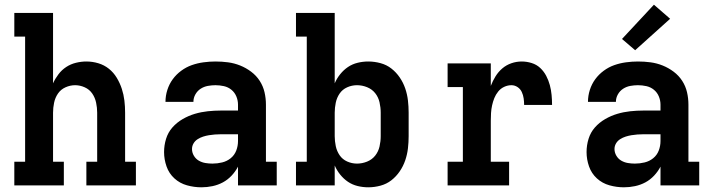

<svg xmlns="http://www.w3.org/2000/svg" viewBox="-20 -790 3040 818"><path d="M41 0V-101H87V-634H41V-735H206V-435Q215 -455 229 -473.5Q243 -492 262 -504.5Q281 -517 303.5 -522.5Q326 -528 348 -528Q374 -528 399 -520.5Q424 -513 444 -497Q464 -481 477.5 -458.5Q491 -436 499 -411.5Q507 -387 510 -361.5Q513 -336 513 -310V-101H559V0H348V-101H394V-310Q394 -331 389.5 -352.5Q385 -374 373 -391.5Q361 -409 341 -418Q321 -427 300 -427Q279 -427 259 -418Q239 -409 227 -391.5Q215 -374 210.5 -352.5Q206 -331 206 -310V-101H252V0Z M838 8Q807 8 776.5 -0.5Q746 -9 723 -30Q700 -51 689.5 -81Q679 -111 679 -142Q679 -171 687.5 -198.5Q696 -226 714.5 -247Q733 -268 758 -282.5Q783 -297 810 -305Q837 -313 865 -316Q893 -319 921 -319H994V-344Q994 -362 987 -379Q980 -396 966 -407.5Q952 -419 934 -423Q916 -427 898 -427Q882 -427 865.5 -424Q849 -421 835 -412Q821 -403 812.5 -388Q804 -373 804 -356H685Q685 -382 693 -407Q701 -432 716 -452.5Q731 -473 752 -488.5Q773 -504 797 -512.5Q821 -521 847 -524.5Q873 -528 898 -528Q925 -528 951.5 -524.5Q978 -521 1003 -511Q1028 -501 1050 -484.5Q1072 -468 1086.5 -445.5Q1101 -423 1107 -397Q1113 -371 1113 -344V-101H1159V0H994V-80Q983 -59 966.5 -41.5Q950 -24 929.5 -13Q909 -2 885.5 3Q862 8 838 8ZM885 -93Q906 -93 926.5 -98Q947 -103 963 -116Q979 -129 986.5 -148.5Q994 -168 994 -189V-218H921Q908 -218 895.5 -217Q883 -216 870.5 -214Q858 -212 845.5 -208Q833 -204 822 -197Q811 -190 804.5 -179Q798 -168 798 -155Q798 -140 806 -126.5Q814 -113 827 -105.5Q840 -98 855 -95.5Q870 -93 885 -93Z M1549 8Q1526 8 1503.5 2.5Q1481 -3 1462.5 -15.5Q1444 -28 1429.5 -46Q1415 -64 1406 -85V0H1241V-101H1287V-634H1241V-735H1406V-435Q1415 -456 1429.5 -474Q1444 -492 1462.5 -504.5Q1481 -517 1503.5 -522.5Q1526 -528 1549 -528Q1575 -528 1601 -521Q1627 -514 1647.5 -498Q1668 -482 1683 -460Q1698 -438 1706.5 -413Q1715 -388 1718 -362Q1721 -336 1721 -310V-210Q1721 -184 1718 -158Q1715 -132 1706.5 -107Q1698 -82 1683 -60Q1668 -38 1647.5 -22Q1627 -6 1601 1Q1575 8 1549 8ZM1501 -93Q1523 -93 1544 -101.5Q1565 -110 1578.5 -127Q1592 -144 1597 -166Q1602 -188 1602 -210V-310Q1602 -332 1597 -354Q1592 -376 1578.5 -393Q1565 -410 1544 -418.5Q1523 -427 1501 -427Q1479 -427 1459 -418Q1439 -409 1427 -391.5Q1415 -374 1410.5 -352.5Q1406 -331 1406 -310V-210Q1406 -189 1410.5 -167.5Q1415 -146 1427 -128.5Q1439 -111 1459 -102Q1479 -93 1501 -93Z M1887 0V-101H1952V-419H1887V-520H2071V-424Q2079 -445 2091 -464.5Q2103 -484 2120 -498.5Q2137 -513 2158.5 -520.5Q2180 -528 2203 -528Q2224 -528 2245 -521.5Q2266 -515 2281.5 -500.5Q2297 -486 2307 -467Q2317 -448 2322.5 -427.5Q2328 -407 2330 -385.5Q2332 -364 2332 -343H2213Q2213 -357 2211 -371Q2209 -385 2203 -398Q2197 -411 2185 -419Q2173 -427 2159 -427Q2143 -427 2128 -420Q2113 -413 2102.5 -400Q2092 -387 2086 -372Q2080 -357 2076.5 -341Q2073 -325 2072 -308.5Q2071 -292 2071 -276V-101H2149V0Z M2638 8Q2607 8 2576.5 -0.5Q2546 -9 2523 -30Q2500 -51 2489.5 -81Q2479 -111 2479 -142Q2479 -171 2487.5 -198.5Q2496 -226 2514.5 -247Q2533 -268 2558 -282.5Q2583 -297 2610 -305Q2637 -313 2665 -316Q2693 -319 2721 -319H2794V-344Q2794 -362 2787 -379Q2780 -396 2766 -407.5Q2752 -419 2734 -423Q2716 -427 2698 -427Q2682 -427 2665.5 -424Q2649 -421 2635 -412Q2621 -403 2612.5 -388Q2604 -373 2604 -356H2485Q2485 -382 2493 -407Q2501 -432 2516 -452.5Q2531 -473 2552 -488.5Q2573 -504 2597 -512.5Q2621 -521 2647 -524.5Q2673 -528 2698 -528Q2725 -528 2751.5 -524.5Q2778 -521 2803 -511Q2828 -501 2850 -484.5Q2872 -468 2886.5 -445.5Q2901 -423 2907 -397Q2913 -371 2913 -344V-101H2959V0H2794V-80Q2783 -59 2766.5 -41.5Q2750 -24 2729.5 -13Q2709 -2 2685.5 3Q2662 8 2638 8ZM2685 -93Q2706 -93 2726.5 -98Q2747 -103 2763 -116Q2779 -129 2786.5 -148.5Q2794 -168 2794 -189V-218H2721Q2708 -218 2695.5 -217Q2683 -216 2670.5 -214Q2658 -212 2645.5 -208Q2633 -204 2622 -197Q2611 -190 2604.5 -179Q2598 -168 2598 -155Q2598 -140 2606 -126.5Q2614 -113 2627 -105.5Q2640 -98 2655 -95.5Q2670 -93 2685 -93ZM2686 -576 2630 -624 2766 -770 2835 -710Z"/></svg>

Font: Iosevka Etoile
Style: Bold
Weight: 700
Designer: Belleve Invis
Foundry: Belleve Invis
Version: Version 28.1.0; ttfautohint (v1.8.4)